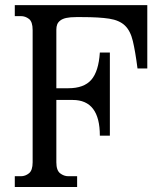

<svg xmlns="http://www.w3.org/2000/svg" viewBox="-20 -747 648 767"><path d="M568.4 -726.6V-473.6H529.3Q520.5 -542 510.7 -583Q501 -624 479 -645Q457 -666 416.5 -672.4Q376 -678.7 307.6 -678.7H284.2Q259.8 -678.7 244.6 -675.3Q229.5 -671.9 220.7 -665Q211.9 -658.2 208.5 -649.4Q205.1 -640.6 205.1 -628.9V-394.5H252.9Q315.4 -394.5 344.7 -428.2Q374 -461.9 378.9 -537.1H418.9V-205.1H378.9Q378.9 -347.7 270.5 -347.7H205.1V-98.6Q205.1 -66.4 220.2 -54.7Q235.4 -43 252.9 -43H288.1V0H39.1V-43H63.5Q81.1 -43 95.7 -54.7Q110.4 -66.4 110.4 -98.6V-627Q110.4 -660.2 95.7 -671.4Q81.1 -682.6 63.5 -682.6H39.1V-726.6Z"/></svg>

Font: Uchen
Style: Regular
Weight: 400
Designer: Christopher J. Fynn
Foundry: Christopher J. Fynn for DDC
Version: Version 1.000 preliminary